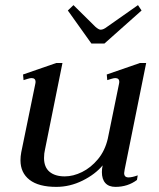

<svg xmlns="http://www.w3.org/2000/svg" viewBox="-20 -720 620 750"><path d="M337 -550 245 -679 267 -700 353 -615Q366 -604 373 -604Q384 -604 398 -615L519 -700L533 -679L388 -550ZM482 -27Q496 -27 518 -35L515 -17Q479 10 431 10Q405 10 391.5 -5Q378 -20 378 -48Q378 -61 381 -74Q352 -39 302.5 -14.5Q253 10 200 10Q131 10 95.5 -17.5Q60 -45 60 -94Q60 -109 63 -125L118 -393Q119 -396 119 -400Q119 -415 103 -415Q98 -415 88 -412Q78 -409 72 -407L70 -429L200 -474H224L156 -137Q152 -121 152 -103Q152 -67 173.5 -49Q195 -31 233 -31Q266 -31 300.5 -48Q335 -65 362.5 -98Q390 -131 401 -178L445 -393Q446 -396 446 -400Q446 -415 430 -415Q425 -415 415 -412Q405 -409 399 -407L397 -429L527 -474H551L467 -58Q465 -48 465 -44Q465 -27 482 -27Z"/></svg>

Font: Taviraj
Style: Italic
Weight: 400
Italic angle: -12°
Designer: Katatrad Team
Foundry: CadsonDemak
Version: Version 1.001